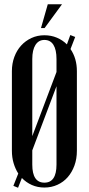

<svg xmlns="http://www.w3.org/2000/svg" viewBox="-20 -874 418 904"><path d="M36 -539Q36 -575 47.5 -606Q59 -637 79.5 -659.5Q100 -682 128 -695Q156 -708 189 -708Q221 -708 248 -696.5Q275 -685 295 -665L311 -709L334 -700L312 -643Q342 -599 342 -539V-164Q342 -126 330.5 -94.5Q319 -63 299 -40Q279 -17 250.5 -4Q222 9 189 9Q157 9 130 -3Q103 -15 83 -36L65 10L43 1L66 -57Q52 -79 44 -106Q36 -133 36 -164ZM132 -233 246 -535V-596Q246 -640 231.5 -663Q217 -686 189 -686Q162 -686 147 -662.5Q132 -639 132 -596ZM132 -99Q132 -14 189 -14Q246 -14 246 -99V-468L132 -166ZM173 -742 205 -854H272L190 -742Z"/></svg>

Font: Moniqa Narrow Heading
Style: Bold
Weight: 700
Width: 4
Designer: Rajesh Rajput
Foundry: Rajesh Rajput
Version: Version 1.000